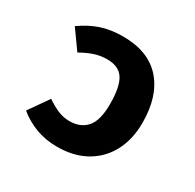

<svg xmlns="http://www.w3.org/2000/svg" viewBox="-129 -688 857 845"><g transform="rotate(30 300.0 -266.0)"><path d="M60 -53 130 -153Q162 -131 190 -119.5Q218 -108 248 -108Q304 -108 335 -143.5Q366 -179 366 -262Q366 -351 341 -389Q316 -427 258 -427Q224 -427 193.5 -417Q163 -407 128 -387L60 -482Q108 -516 156.5 -532.5Q205 -549 268 -549Q397 -549 464 -473Q531 -397 531 -262Q531 -179 498 -116Q465 -53 403.5 -18Q342 17 257 17Q198 17 148 -2Q98 -21 60 -53Z"/></g></svg>

Font: Fira Mono
Style: Bold
Weight: 700
Monospace: yes
Designer: Carrois Corporate & Edenspiekermann AG
Foundry: Carrois Corporate GbR & Edenspiekermann AG
Version: Version 3.206